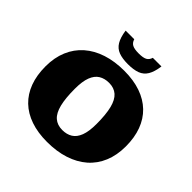

<svg xmlns="http://www.w3.org/2000/svg" viewBox="-230 -1116 1330 1330"><g transform="rotate(45 435.5 -451.0)"><path d="M451 -713Q541.5 -713 611.8 -688.5Q682 -664 730.2 -617.5Q778.5 -571 803.5 -503.5Q828.5 -436 828.5 -350Q828.5 -263.5 800.2 -195.8Q772 -128 718.5 -81.2Q665 -34.5 589.5 -10Q514 14.5 420 14.5Q329.5 14.5 259.2 -9.8Q189 -34 140.8 -80.5Q92.5 -127 67.5 -194.5Q42.5 -262 42.5 -348.5Q42.5 -434.5 71 -502.2Q99.5 -570 153 -617Q206.5 -664 281.8 -688.5Q357 -713 451 -713ZM436.5 -118.5Q480 -118.5 511 -137.8Q542 -157 558.5 -200.2Q575 -243.5 575 -315.5Q575 -408.5 560.5 -466.8Q546 -525 515 -552.2Q484 -579.5 435 -579.5Q391.5 -579.5 360.2 -560.2Q329 -541 312.5 -498Q296 -455 296 -383Q296 -290 310.5 -231.8Q325 -173.5 356.2 -146Q387.5 -118.5 436.5 -118.5ZM435.5 -868Q478.5 -868 498.5 -878.8Q518.5 -889.5 526.5 -916H611Q603 -856.5 582.8 -823Q562.5 -789.5 526.8 -776Q491 -762.5 435.5 -762.5Q380.5 -762.5 344.8 -776Q309 -789.5 288.8 -823Q268.5 -856.5 260 -916H344.5Q352.5 -889.5 372.8 -878.8Q393 -868 435.5 -868Z"/></g></svg>

Font: Newsreader 9pt ExtraBold
Style: Regular
Weight: 800
Designer: Hugues Gentile
Foundry: Production Type
Version: Version 1.003